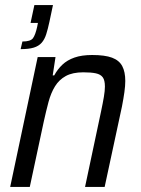

<svg xmlns="http://www.w3.org/2000/svg" viewBox="-20 -734 552 754"><path d="M61 -541 68 -571Q100 -571 109.5 -584Q119 -597 126 -629L129 -644H100L115 -714H188L174 -648Q168 -620 161.5 -599.5Q155 -579 143.5 -566Q132 -553 112.5 -547Q93 -541 61 -541ZM20 0 128 -510H198L187 -438H193Q206 -462 225 -480Q244 -498 272.5 -508Q301 -518 342 -518Q392 -518 420 -507.5Q448 -497 460 -474.5Q472 -452 472 -416Q472 -397 468.5 -372Q465 -347 459 -316L391 0H314L377 -297Q384 -330 388 -354Q392 -378 392 -394Q392 -419 383.5 -430.5Q375 -442 356.5 -446Q338 -450 307 -450Q265 -450 238.5 -435.5Q212 -421 196 -395Q180 -369 170.5 -333.5Q161 -298 152 -257L97 0Z"/></svg>

Font: Saira SemiCondensed
Style: Italic
Weight: 400
Width: 4
Italic angle: -12°
Designer: Hector Gatti with collaboration of the Omnibus-Type team
Foundry: Omnibus-Type
Version: Version 1.101